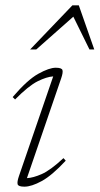

<svg xmlns="http://www.w3.org/2000/svg" viewBox="-20 -690 374 720"><path d="M51 -29.5 179.5 -403.5Q155 -402 121.2 -385.2Q87.5 -368.5 36.5 -317L27.5 -326Q82.5 -390.5 123.5 -413.2Q164.5 -436 189 -436Q211.5 -436 214.2 -427.2Q217 -418.5 209.5 -396.5L81 -22Q104 -23 136.5 -37.2Q169 -51.5 218 -97L226.5 -87.5Q175 -32 136.5 -11Q98 10 71.5 10Q49 10 46.2 1.2Q43.5 -7.5 51 -29.5ZM93 -504.5 251.5 -670H275.5L333.5 -504.5H315.5L255 -627.5L116 -504.5Z"/></svg>

Font: Newsreader 16pt ExtraLight
Style: Italic
Weight: 275
Italic angle: -17°
Designer: Hugues Gentile
Foundry: Production Type
Version: Version 1.003; ttfautohint (v1.8.3)